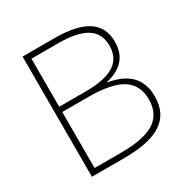

<svg xmlns="http://www.w3.org/2000/svg" viewBox="-166 -870 980 1010"><g transform="rotate(-30 323.5 -365.0)"><path d="M106 0V-730H302Q434 -730 500 -687Q566 -644 566 -555Q566 -489 530 -448.5Q494 -408 423 -392V-390Q515 -374 559.5 -327.5Q604 -281 604 -201Q604 -98 530 -49Q456 0 302 0ZM302 -33Q441 -33 505 -74Q569 -115 569 -203Q569 -291 504.5 -332Q440 -373 302 -373H123V-405H302Q419 -405 475 -441Q531 -477 531 -552Q531 -626 475 -661.5Q419 -697 302 -697H141V-33Z"/></g></svg>

Font: M PLUS 1 Thin ExtraLight
Style: Regular
Weight: 250
Version: Version 1.001